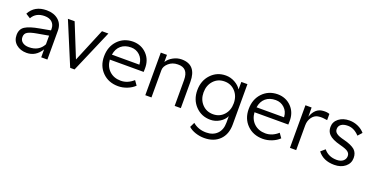

<svg xmlns="http://www.w3.org/2000/svg" viewBox="-29 -1263 4300 2224"><g transform="rotate(20 2121.0 -151.0)"><path d="M396 -350Q396 -402 363 -432.5Q330 -463 272 -463Q164 -463 118 -380L61 -416Q123 -534 271 -534Q361 -534 416.5 -486Q472 -438 472 -357V0H396V-98Q330 10 217 10Q140 10 89.5 -32.5Q39 -75 39 -146Q39 -219 92 -253Q145 -287 265 -308L396 -332ZM111 -147Q111 -106 141.5 -83.5Q172 -61 220 -61Q344 -61 396 -160V-267L254 -242Q179 -229 145 -209.5Q111 -190 111 -147Z M753 0 534 -525H617L783 -114L954 -525H1033L807 0Z M1346 10Q1227 10 1151.5 -65.5Q1076 -141 1076 -259Q1076 -380 1149 -457Q1222 -534 1336 -535Q1439 -534 1506 -464Q1573 -394 1570 -285L1569 -247H1152Q1158 -162 1213 -111Q1268 -60 1353 -60Q1437 -60 1508 -124L1547 -69Q1510 -33 1455.5 -11.5Q1401 10 1346 10ZM1155 -309H1493V-316Q1489 -380 1444.5 -422Q1400 -464 1337 -464Q1261 -464 1213.5 -423.5Q1166 -383 1155 -309Z M1679 0V-525H1755V-437Q1781 -479 1831 -506.5Q1881 -534 1935 -534Q2117 -534 2117 -323V0H2041V-318Q2041 -395 2008.5 -430.5Q1976 -466 1912 -464Q1847 -464 1801 -424Q1755 -384 1755 -337V0H1717Z M2488 233Q2432 233 2379.5 215.5Q2327 198 2293 167L2322 107Q2390 165 2487 165Q2571 165 2621 115.5Q2671 66 2671 -23V-103Q2649 -55 2596 -22.5Q2543 10 2483 10Q2372 10 2298.5 -67Q2225 -144 2225 -261Q2225 -379 2298 -456.5Q2371 -534 2480 -534Q2539 -534 2592 -504.5Q2645 -475 2671 -432L2672 -525H2747V-28Q2747 94 2676.5 163.5Q2606 233 2488 233ZM2302 -261Q2302 -175 2355 -118Q2408 -61 2490 -61Q2570 -61 2622 -117.5Q2674 -174 2674 -262Q2674 -350 2621.5 -407Q2569 -464 2489 -464Q2407 -464 2354.5 -406.5Q2302 -349 2302 -261Z M3129 10Q3010 10 2934.5 -65.5Q2859 -141 2859 -259Q2859 -380 2932 -457Q3005 -534 3119 -535Q3222 -534 3289 -464Q3356 -394 3353 -285L3352 -247H2935Q2941 -162 2996 -111Q3051 -60 3136 -60Q3220 -60 3291 -124L3330 -69Q3293 -33 3238.5 -11.5Q3184 10 3129 10ZM2938 -309H3276V-316Q3272 -380 3227.5 -422Q3183 -464 3120 -464Q3044 -464 2996.5 -423.5Q2949 -383 2938 -309Z M3462 0V-525H3538L3539 -411Q3580 -528 3677 -534Q3725 -538 3757 -525V-449Q3698 -460 3655 -455Q3604 -451 3571.5 -407.5Q3539 -364 3539 -306V0Z M4010 10Q3874 10 3805 -81L3857 -126Q3915 -54 4017 -54Q4067 -54 4095.5 -78Q4124 -102 4124 -139Q4124 -172 4097 -192Q4073 -211 3999 -230Q3893 -257 3853 -300Q3820 -334 3820 -388Q3820 -452 3872 -493Q3924 -534 4004 -534Q4059 -534 4109.5 -511.5Q4160 -489 4193 -450L4148 -400Q4083 -470 4007 -470Q3954 -470 3925 -449Q3896 -428 3896 -390Q3896 -359 3921 -340Q3947 -318 4023 -300Q4113 -277 4157 -240Q4196 -204 4196 -142Q4196 -75 4143.5 -32.5Q4091 10 4010 10Z"/></g></svg>

Font: Easer Grotesk Light
Style: Regular
Weight: 300
Designer: Boardeaser, Bonnie Shaver-Troup, Thomas Jockin
Foundry: Lexend
Version: Version 1.008;Glyphs 3.1.2 (3151)